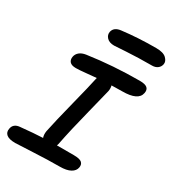

<svg xmlns="http://www.w3.org/2000/svg" viewBox="-241 -1012 1072 1187"><g transform="rotate(30 295.0 -418.0)"><path d="M285.2 -772.9Q250.5 -772.9 232.9 -791.5Q215.3 -810.1 220.2 -834Q228.5 -870.1 275.9 -876Q389.2 -890.1 519 -890.1Q570.3 -890.1 591.8 -869.4Q613.3 -848.6 608.9 -826.2Q605 -806.6 589.4 -794.9Q573.7 -783.2 550.8 -783.2Q451.7 -783.2 369.9 -778.1Q288.1 -772.9 285.2 -772.9ZM57.1 54.2Q12.7 54.2 -5.9 38.6Q-24.4 22.9 -19 -3.9Q-12.2 -43 33.2 -46.9Q128.4 -56.6 190.9 -59.1Q183.6 -78.6 188 -106Q205.1 -189 242.2 -334.7Q279.3 -480.5 290 -533.2Q291 -538.1 293 -545.9Q271.5 -544.4 222.7 -539.3Q173.8 -534.2 149.9 -534.2Q119.1 -534.2 106.4 -548.3Q93.8 -562.5 98.1 -585.9Q102.1 -606 118.7 -619.9Q135.3 -633.8 164.1 -638.2Q343.8 -664.1 532.2 -664.1Q571.3 -664.1 585.9 -651.1Q600.6 -638.2 595.2 -612.8Q584 -553.2 470.2 -553.2Q455.6 -553.2 430.4 -552.5Q405.3 -551.8 395 -551.8Q399.9 -531.7 396 -512.2Q391.1 -488.8 352.8 -338.4Q314.5 -188 292 -74.2Q289.6 -64 288.1 -62H408.2Q451.7 -62 466.1 -48.8Q480.5 -35.6 476.1 -13.2Q471.7 12.7 444.6 27.8Q417.5 43 368.2 43Q286.1 43 178.7 48.6Q71.3 54.2 57.1 54.2Z"/></g></svg>

Font: Shantell Sans Bouncy
Style: Italic
Weight: 500
Italic angle: -11.31°
Designer: Stephen Nixon, Anya Danilova, Shantell Martin
Foundry: Arrow Type
Version: Version 1.006;[9816181b4]